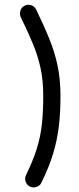

<svg xmlns="http://www.w3.org/2000/svg" viewBox="-20 -747 341 826"><path d="M108.9 55.7Q95.2 48.8 90.3 34.4Q85.4 20 91.8 6.3Q122.1 -55.7 138.2 -107.2Q154.3 -158.7 160.2 -212.4Q166 -266.1 166 -334Q166 -399.9 154.8 -452.4Q143.6 -504.9 122.1 -557.1Q100.6 -609.4 69.3 -673.3Q63 -687 67.9 -701.7Q72.8 -716.3 86.4 -722.7Q100.1 -729.5 114.7 -724.4Q129.4 -719.2 135.7 -705.6Q167 -641.6 190.4 -584.5Q213.9 -527.3 227.1 -467.5Q240.2 -407.7 240.2 -334Q240.2 -263.2 233.2 -203.6Q226.1 -144 208.5 -85.9Q190.9 -27.8 158.2 38.6Q151.9 52.2 137.2 57.1Q122.6 62 108.9 55.7Z"/></svg>

Font: Mikhak-FD Regular
Style: FD-Regular
Weight: 400
Designer: Amin Abedi
Version: Version 3.2